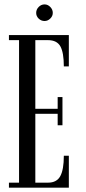

<svg xmlns="http://www.w3.org/2000/svg" viewBox="-20 -861 393 881"><path d="M184.6 -764.6Q168.9 -764.6 157.5 -775.6Q146 -786.6 146 -801.8Q146 -817.4 157.5 -829.1Q168.9 -840.8 184.6 -840.8Q199.2 -840.8 210.7 -829.1Q222.2 -817.4 222.2 -801.8Q222.2 -787.1 210.7 -775.9Q199.2 -764.6 184.6 -764.6ZM21 0V-22.9H67.4V-676.8H21V-700.2H295.9V-556.2H272.9Q272.9 -619.6 257.1 -648.2Q241.2 -676.8 200.2 -676.8H142.1V-361.8H244.6V-415.5H266.6V-286.1H244.6V-338.9H142.1V-22.9H200.7Q240.2 -22.9 256.6 -52.7Q272.9 -82.5 272.9 -146.5H295.9V0Z"/></svg>

Font: Imbue
Style: Regular
Weight: 400
Designer: Tyler Finck
Foundry: Etcetera Type Company
Version: Version 0.910